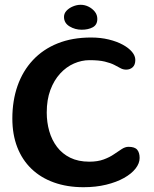

<svg xmlns="http://www.w3.org/2000/svg" viewBox="-20 -749 642 801"><path d="M328.5 32Q260 32 205 12.2Q150 -7.5 111.2 -44.8Q72.5 -82 52 -135Q31.5 -188 31.5 -254.5Q31.5 -329 53.2 -391Q75 -453 117.2 -498.2Q159.5 -543.5 220.5 -568Q281.5 -592.5 360 -592.5Q400 -592.5 433.8 -584.2Q467.5 -576 492.2 -562.5Q517 -549 530.8 -532.5Q544.5 -516 544.5 -499Q544.5 -478.5 533.5 -468.5Q522.5 -458.5 506.5 -458.5Q493.5 -458.5 482.8 -464.5Q472 -470.5 457 -478.2Q442 -486 417.5 -492Q393 -498 353.5 -498Q320.5 -498 288.5 -484Q256.5 -470 231 -442.2Q205.5 -414.5 190.2 -373.8Q175 -333 175 -279.5Q175 -239 185.5 -202Q196 -165 217.8 -136.2Q239.5 -107.5 273 -91Q306.5 -74.5 352.5 -74.5Q387.5 -74.5 412.5 -83.8Q437.5 -93 455.5 -105.5Q473.5 -118 488 -127.2Q502.5 -136.5 516 -136.5Q542.5 -136.5 552.5 -124.2Q562.5 -112 562.5 -90Q562.5 -67.5 545.5 -45.8Q528.5 -24 497.2 -6.5Q466 11 423 21.5Q380 32 328.5 32ZM321 -625Q293 -625 270 -639Q247 -653 247 -678.5Q247 -693 257.5 -704.2Q268 -715.5 284.2 -722.2Q300.5 -729 316.5 -729Q334 -729 349.8 -721Q365.5 -713 375.8 -700Q386 -687 386 -670Q386 -645.5 367 -635.2Q348 -625 321 -625Z"/></svg>

Font: Gluten
Style: Regular
Weight: 400
Designer: Tyler Finck
Foundry: Etcetera Type Company
Version: Version 1.300